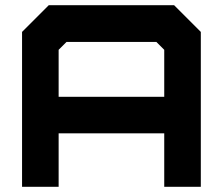

<svg xmlns="http://www.w3.org/2000/svg" viewBox="-20 -720 859 740"><path d="M65 0V-597L168 -700H651L754 -597V0H613V-206H206V0ZM206 -347H613V-528L582.5 -558.5H236.5L206 -528Z"/></svg>

Font: Tourney Expanded Black
Style: Regular
Weight: 900
Width: 7
Designer: Tyler Finck
Foundry: Etcetera Type Co
Version: Version 1.010; ttfautohint (v1.8.3)